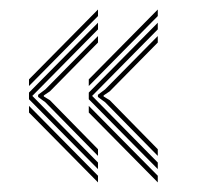

<svg xmlns="http://www.w3.org/2000/svg" viewBox="-20 -512 423 404"><path d="M186.2 -156.2 41 -303.2V-317.2L186.2 -464.2V-450.2L48 -310.2L186.2 -170ZM186.2 -128.2 41 -275.2V-289.2L186.2 -142.2ZM186.2 -184 75.5 -296.8 60.2 -308V-312.5L75.5 -324L186.2 -436.2V-422.5L85 -319.8L72.2 -311.2V-309L85 -301.2L186.2 -198ZM41 -331V-345L186.2 -492V-478.2ZM312 -156.2 166.8 -303.2V-317.2L312 -464.2V-450.2L173.8 -310.2L312 -170ZM312 -128.2 166.8 -275.2V-289.2L312 -142.2ZM312 -184 201.2 -296.8 186 -308V-312.5L201.2 -324L312 -436.2V-422.5L210.8 -319.8L198 -311.2V-309L210.8 -301.2L312 -198ZM166.8 -331V-345L312 -492V-478.2Z"/></svg>

Font: Big Shoulders Inline Text Thin Light
Style: Regular
Weight: 300
Version: Version 2.002